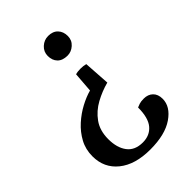

<svg xmlns="http://www.w3.org/2000/svg" viewBox="-200 -570 839 839"><g transform="rotate(-45 219.5 -150.5)"><path d="M256 -283Q274 -283 288 -279L296 -157Q254 -146 214.5 -124.5Q175 -103 149.5 -67.5Q124 -32 124 21Q124 74 148 106Q172 138 221 138Q264 138 289 108.5Q314 79 314 15Q321 12 331 8.5Q341 5 359 5Q385 5 401 20.5Q417 36 417 64Q417 112 365.5 147.5Q314 183 222 183Q129 183 75.5 140Q22 97 22 25Q22 -18 41 -53Q60 -88 90 -115Q120 -142 154 -160Q188 -178 218 -186L225 -279Q237 -283 256 -283ZM257 -484Q286 -484 302 -467Q318 -450 318 -423Q318 -397 299 -380Q280 -363 257 -363Q226 -363 210 -379.5Q194 -396 194 -423Q194 -449 213 -466.5Q232 -484 257 -484Z"/></g></svg>

Font: Petrona SemiBold
Style: Regular
Weight: 600
Designer: Ringo R. Seeber
Foundry: Ringo R. Seeber
Version: Version 2.001; ttfautohint (v1.8.3)